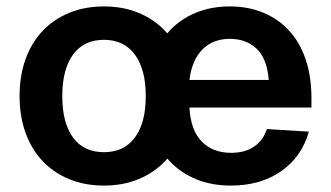

<svg xmlns="http://www.w3.org/2000/svg" viewBox="-20 -566 1031 598"><path d="M304 12Q244 12 195.5 -8Q147 -28 112.5 -64.5Q78 -101 59.5 -152.5Q41 -204 41 -267Q41 -330 59.5 -381.5Q78 -433 112.5 -469.5Q147 -506 195.5 -526Q244 -546 304 -546Q363 -546 411.5 -526Q460 -506 494.5 -469.5Q529 -433 547.5 -381.5Q566 -330 566 -267Q566 -204 547.5 -152.5Q529 -101 494.5 -64.5Q460 -28 411.5 -8Q363 12 304 12ZM304 -92Q366 -92 400 -137.5Q434 -183 434 -267Q434 -350 400 -396Q366 -442 304 -442Q241 -442 207.5 -396Q174 -350 174 -267Q174 -183 207.5 -137.5Q241 -92 304 -92ZM699 12Q639 12 590.5 -8Q542 -28 508 -64.5Q474 -101 455.5 -152.5Q437 -204 437 -267Q437 -330 455.5 -381.5Q474 -433 507.5 -469.5Q541 -506 589 -526Q637 -546 696 -546Q753 -546 800 -526.5Q847 -507 880.5 -470.5Q914 -434 932 -381Q950 -328 950 -260V-231H570Q574 -160 608.5 -125Q643 -90 700 -90Q743 -90 771.5 -109.5Q800 -129 811 -164L942 -156Q920 -78 856 -33Q792 12 699 12ZM817 -317Q812 -383 779.5 -414Q747 -445 696 -445Q644 -445 611 -412.5Q578 -380 570 -317Z"/></svg>

Font: Geist SemBd
Style: Regular
Weight: 400
Designer: Basement.studio, Andrés Briganti, Mateo Zaragoza
Foundry: Basement.studio, Vercel, Andrés Briganti, Guido Ferreyra, Mateo Zaragoza
Version: Version 1.401